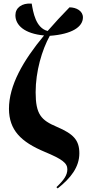

<svg xmlns="http://www.w3.org/2000/svg" viewBox="-20 -831 483 1072"><path d="M302 221C376 163 423 101 423 25C423 -48 391 -83 297 -123C210 -160 179 -192 179 -316C179 -432 214 -552 258 -631C382 -640 443 -681 443 -734C443 -770 406 -790 368 -790C325 -746 284 -702 246 -658C179 -675 165 -764 157 -811C101 -815 66 -787 66 -746C66 -690 117 -643 226 -633C108 -491 30 -354 30 -223C31 -105 96 -39 230 17C326 57 356 79 356 114C356 147 337 174 295 214Z"/></svg>

Font: Noto Serif Display ExtraCondensed ExtraBold
Style: Regular
Weight: 800
Width: 2
Designer: Monotype Design Team
Foundry: Monotype Imaging Inc.
Version: Version 2.009